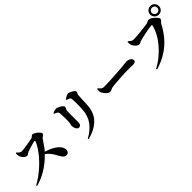

<svg xmlns="http://www.w3.org/2000/svg" viewBox="224 -2142 3502 3502"><g transform="rotate(-45 1975.0 -390.5)"><path d="M48 -9Q119 -46 189 -97Q259 -148 325 -208Q391 -268 447 -333Q503 -398 545 -462Q587 -526 610 -584Q618 -604 599 -604Q587 -603 561 -596.5Q535 -590 502.5 -580.5Q470 -571 440.5 -561.5Q411 -552 393 -545Q376 -539 364.5 -530Q353 -521 342.5 -514Q332 -507 316 -507Q292 -507 269.5 -524.5Q247 -542 230 -566Q213 -590 207 -609Q202 -627 201 -646Q200 -665 202 -685L217 -692Q229 -677 243 -664Q257 -651 272.5 -643Q288 -635 305 -635Q327 -635 358 -638.5Q389 -642 424.5 -647.5Q460 -653 493.5 -659Q527 -665 553.5 -670Q580 -675 594 -678Q607 -681 618 -690.5Q629 -700 639 -708.5Q649 -717 661 -717Q677 -717 701.5 -703.5Q726 -690 749.5 -670.5Q773 -651 788.5 -631Q804 -611 804 -598Q804 -583 791 -571.5Q778 -560 763 -551Q748 -542 742 -534Q723 -508 698 -470Q673 -432 643.5 -391Q614 -350 578 -314Q544 -279 496 -235Q448 -191 385 -145.5Q322 -100 240.5 -59.5Q159 -19 59 10ZM833 -6Q811 -6 794 -15.5Q777 -25 762 -43Q747 -61 733 -86Q709 -129 684.5 -171Q660 -213 623 -253Q586 -293 524 -327L539 -346Q608 -332 673 -306.5Q738 -281 789.5 -246Q841 -211 871.5 -168.5Q902 -126 902 -77Q902 -53 883.5 -29.5Q865 -6 833 -6Z M1319 54Q1460 -24 1536 -127Q1612 -230 1625 -376Q1627 -403 1628.5 -441Q1630 -479 1630 -519Q1630 -559 1629 -594Q1628 -629 1627 -649Q1626 -668 1622 -677.5Q1618 -687 1604 -696Q1592 -703 1576.5 -709Q1561 -715 1544 -720L1543 -736Q1565 -753 1594.5 -769Q1624 -785 1644 -785Q1661 -785 1684 -776.5Q1707 -768 1729.5 -754.5Q1752 -741 1767 -726Q1782 -711 1782 -699Q1782 -686 1776.5 -676Q1771 -666 1765.5 -656Q1760 -646 1759 -630Q1758 -609 1756 -575.5Q1754 -542 1752.5 -505Q1751 -468 1749.5 -434.5Q1748 -401 1746 -378Q1735 -197 1626.5 -88Q1518 21 1328 71ZM1349 -201Q1331 -201 1314 -217Q1297 -233 1286.5 -260.5Q1276 -288 1276 -320Q1276 -339 1284 -363.5Q1292 -388 1292 -436Q1292 -462 1292 -501Q1292 -540 1290.5 -578Q1289 -616 1286 -636Q1284 -651 1279.5 -659Q1275 -667 1264 -674Q1253 -681 1237.5 -688.5Q1222 -696 1205 -702V-718Q1224 -728 1246.5 -736Q1269 -744 1290 -744Q1308 -744 1332 -735Q1356 -726 1380.5 -712Q1405 -698 1420.5 -682Q1436 -666 1436 -651Q1436 -637 1430.5 -625Q1425 -613 1418.5 -600Q1412 -587 1411 -565Q1410 -552 1409.5 -526.5Q1409 -501 1409 -468Q1409 -435 1409 -400.5Q1409 -366 1409 -335.5Q1409 -305 1409 -282Q1409 -240 1393 -220.5Q1377 -201 1349 -201Z M2210 -262Q2188 -262 2162 -281.5Q2136 -301 2114 -329Q2092 -357 2082 -383Q2075 -402 2076.5 -424Q2078 -446 2081 -465L2097 -470Q2113 -450 2126.5 -435Q2140 -420 2157.5 -412Q2175 -404 2203 -404Q2231 -404 2271.5 -405.5Q2312 -407 2358.5 -409Q2405 -411 2452.5 -414Q2500 -417 2543 -420Q2586 -423 2619 -425.5Q2652 -428 2668 -429Q2718 -433 2754 -438.5Q2790 -444 2809 -444Q2842 -444 2869 -433Q2896 -422 2912 -404Q2928 -386 2928 -362Q2928 -338 2908.5 -326.5Q2889 -315 2856 -315Q2826 -315 2794 -316.5Q2762 -318 2707 -318Q2683 -318 2646.5 -316.5Q2610 -315 2566.5 -312.5Q2523 -310 2480.5 -307Q2438 -304 2401.5 -301Q2365 -298 2342 -296Q2304 -292 2282.5 -284Q2261 -276 2245.5 -269Q2230 -262 2210 -262Z M3097 36Q3198 -17 3285 -89Q3372 -161 3440 -243Q3508 -325 3552.5 -410.5Q3597 -496 3614 -577Q3616 -582 3613.5 -584.5Q3611 -587 3606 -587Q3588 -587 3560.5 -583.5Q3533 -580 3499.5 -574Q3466 -568 3432 -561Q3398 -554 3366.5 -547Q3335 -540 3310 -533.5Q3285 -527 3271 -523Q3254 -519 3235.5 -508Q3217 -497 3199 -497Q3175 -497 3150.5 -516Q3126 -535 3108 -561Q3090 -587 3085 -608Q3080 -629 3079.5 -645Q3079 -661 3079 -680L3093 -686Q3116 -665 3137.5 -649.5Q3159 -634 3186 -634Q3208 -634 3240 -635.5Q3272 -637 3310 -640.5Q3348 -644 3386.5 -648Q3425 -652 3460 -656Q3495 -660 3522 -664.5Q3549 -669 3563 -671Q3586 -677 3597 -682.5Q3608 -688 3616.5 -692.5Q3625 -697 3639 -697Q3659 -697 3686 -681.5Q3713 -666 3740 -642.5Q3767 -619 3785 -596Q3803 -573 3803 -559Q3803 -541 3792.5 -529Q3782 -517 3769 -506Q3756 -495 3747 -479Q3685 -358 3599.5 -256Q3514 -154 3394 -75Q3274 4 3108 55ZM3836 -629Q3790 -629 3757 -661.5Q3724 -694 3724 -741Q3724 -787 3757 -819.5Q3790 -852 3836 -852Q3883 -852 3915.5 -819.5Q3948 -787 3948 -741Q3948 -694 3915.5 -661.5Q3883 -629 3836 -629ZM3836 -672Q3865 -672 3885 -692Q3905 -712 3905 -741Q3905 -770 3885 -789.5Q3865 -809 3836 -809Q3808 -809 3787.5 -789.5Q3767 -770 3767 -741Q3767 -712 3787.5 -692Q3808 -672 3836 -672Z"/></g></svg>

Font: Noto Serif JP ExtraBold
Style: Regular
Weight: 800
Designer: Ryoko NISHIZUKA 西塚涼子 (kana & ideographs); Frank Grießhammer (Latin, Greek & Cyrillic); Wenlong ZHANG 张文龙 (bopomofo); San
Foundry: Adobe
Version: Version 2.003-H1;hotconv 1.1.1;makeotfexe 2.6.0